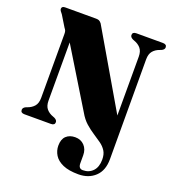

<svg xmlns="http://www.w3.org/2000/svg" viewBox="-163 -821 1050 1175"><g transform="rotate(20 362.0 -234.0)"><path d="M385.5 -134.5 157.5 -508V-129.5Q157.5 -94 174 -75Q190.5 -56 216.5 -47L226.5 -43Q245 -34 245 -20Q245 0 220 0H47.5Q22.5 0 22.5 -20Q22.5 -34.5 40.5 -43L51 -47Q76.5 -56 93 -75Q109.5 -94 109.5 -130V-545Q109.5 -559 106.8 -566Q104 -573 96.5 -582.5L53.5 -653Q46.5 -662 41.2 -668.8Q36 -675.5 36 -683Q36 -700 58.5 -700H259.5Q270 -700 277.8 -697.2Q285.5 -694.5 295 -683L584.5 -187.5V-570Q584.5 -605.5 568 -624.8Q551.5 -644 525.5 -653L515.5 -657Q497 -666 497 -680Q497 -700 522 -700H694.5Q720 -700 720 -680Q720 -665.5 701.5 -657L691 -653Q665 -644 648.8 -625Q632.5 -606 632.5 -570L633.5 79.5Q633.5 153.5 591.2 193Q549 232.5 483 232.5Q420 232.5 381.5 215.5Q343 198.5 325.5 170.2Q308 142 308 109Q308 67 330.2 46.2Q352.5 25.5 388.5 25.5Q425.5 25.5 448.5 49.8Q471.5 74 471.5 113V164.5Q471.5 199.5 500 199.5Q540 199.5 565 173Q590 146.5 590 98Q590 63.5 576 41.5Q562 19.5 539 3Q516 -13.5 488.8 -31Q461.5 -48.5 434.2 -72.5Q407 -96.5 385.5 -134.5Z"/></g></svg>

Font: Fraunces 72pt S000 Black
Style: Regular
Weight: 900
Version: Version 1.000; ttfautohint (v1.8.3)